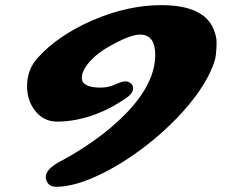

<svg xmlns="http://www.w3.org/2000/svg" viewBox="-20 -635 871 738"><path d="M518.6 -502Q478.5 -502 395.5 -454.1Q340.3 -421.9 311.5 -381.3Q296.9 -360.4 294.9 -342.3Q293 -324.2 300.8 -316.7Q308.6 -309.1 319.3 -304.7Q336.9 -298.3 366.7 -298.3Q396.5 -298.3 422.9 -310.3Q449.2 -322.3 461.4 -322.3Q473.6 -322.3 482.7 -314.5Q491.7 -306.6 491.7 -296.9Q491.7 -276.9 467 -259.5Q442.4 -242.2 411.9 -225.3Q381.3 -208.5 347.2 -195.8Q271 -167.5 199.7 -167.5Q147.9 -167.5 115.2 -209Q84 -248.5 84 -303.7Q84 -366.7 123.5 -411.1Q163.1 -455.6 217 -492.2Q271 -528.8 334 -556.2Q470.2 -615.2 599.6 -615.2Q762.7 -615.2 800.8 -523.4Q812.5 -495.1 812.5 -472.4Q812.5 -449.7 809.8 -424.1Q807.1 -398.4 786.9 -355.5Q766.6 -312.5 734.4 -268.8Q702.1 -225.1 660.6 -181.9Q619.1 -138.7 572 -99.6Q524.9 -60.5 474.6 -27.1Q424.3 6.3 375 30.8Q270 83 196.3 83Q172.4 83 162.1 66.4Q140.6 30.8 192.4 -3.4Q200.2 -8.8 209.2 -13.4Q218.3 -18.1 239.7 -30Q261.2 -42 288.3 -59.1Q315.4 -76.2 346.2 -98.1Q377 -120.1 407.5 -146Q438 -171.9 466.6 -201.2Q495.1 -230.5 518.1 -262.7Q576.7 -345.2 576.7 -423.6Q576.7 -502 518.6 -502Z"/></svg>

Font: Sarina
Style: Regular
Weight: 400
Designer: James Grieshaber
Foundry: James Grieshaber
Version: Version 1.001